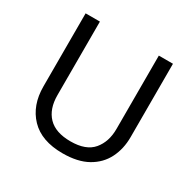

<svg xmlns="http://www.w3.org/2000/svg" viewBox="-159 -876 1050 1047"><g transform="rotate(30 365.5 -352.0)"><path d="M640 -252Q640 -178 610 -118.5Q580 -59 518.5 -24.5Q457 10 362 10Q229 10 159.5 -62.5Q90 -135 90 -254V-714H180V-251Q180 -164 226.5 -116Q273 -68 367 -68Q464 -68 507.5 -119.5Q551 -171 551 -252V-714H640Z"/></g></svg>

Font: Noto Sans Tifinagh Azawagh
Style: Regular
Weight: 400
Designer: JamraPatel
Foundry: JamraPatel LLC
Version: Version 2.006; ttfautohint (v1.8.4.7-5d5b)